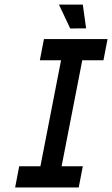

<svg xmlns="http://www.w3.org/2000/svg" viewBox="-20 -829 496 849"><path d="M437.5 -562.5H343.8L252.4 -93.8H346.2L328.1 0H46.9L64.9 -93.8H158.7L250 -562.5H156.2L174.3 -656.2H455.6ZM346.2 -808.6 360.8 -703.6 290.5 -703.1 240.7 -808.6Z"/></svg>

Font: Lambda
Style: Italic
Weight: 400
Italic angle: -11°
Designer: GGBotNet
Version: 0.22